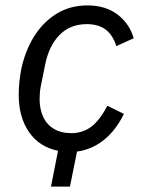

<svg xmlns="http://www.w3.org/2000/svg" viewBox="-20 -548 528 708"><path d="M168 140 194 8Q125 -6 87 -61Q49 -116 49 -199Q49 -223 51.5 -246Q54 -269 58 -291Q72 -359 105 -412.5Q138 -466 188 -497Q238 -528 302 -528Q370 -528 414 -494Q458 -460 473 -407L409 -378Q396 -419 369.5 -439Q343 -459 300 -459Q239 -459 200 -419.5Q161 -380 147 -312L130 -228Q128 -217 127 -204.5Q126 -192 126 -183Q126 -146 139 -117.5Q152 -89 178.5 -73Q205 -57 244 -57Q282 -57 313.5 -78.5Q345 -100 376 -158L437 -128Q418 -89 392 -59.5Q366 -30 333.5 -12Q301 6 264 11L238 140Z"/></svg>

Font: IBM Plex Sans
Style: Italic
Weight: 400
Italic angle: -11.31°
Designer: Mike Abbink, Paul van der Laan, Pieter van Rosmalen
Foundry: Bold Monday
Version: Version 3.201